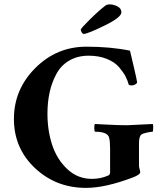

<svg xmlns="http://www.w3.org/2000/svg" viewBox="-20 -869 745 895"><path d="M356.4 -730.5Q356.4 -736.3 398.9 -778.3Q441.4 -820.3 473.6 -844.7Q481.4 -848.6 491.2 -848.6Q508.8 -848.6 527.3 -839.4Q545.9 -830.1 545.9 -811.5Q545.9 -788.1 466.8 -749.5Q387.7 -710.9 370.1 -710.9Q365.2 -710.9 360.8 -718.3Q356.4 -725.6 356.4 -730.5ZM493.2 -178.7Q493.2 -210.9 488.3 -228.5Q480.5 -254.9 423.8 -254.9Q419.9 -254.9 419.4 -271Q418.9 -287.1 422.9 -291Q439.5 -290 469.7 -288.6Q500 -287.1 524.9 -286.1Q549.8 -285.2 572.3 -285.2Q575.2 -285.2 692.4 -291Q694.3 -285.2 694.3 -276.4Q694.3 -267.6 693.4 -261.2Q692.4 -254.9 691.4 -254.9Q683.6 -254.9 665 -251Q646.5 -247.1 639.6 -242.2Q627.9 -234.4 627.9 -200.2V-95.7Q627.9 -90.8 630.9 -80.1Q633.8 -69.3 633.8 -67.4Q633.8 -54.7 599.6 -42Q471.7 6.8 380.9 6.8Q241.2 6.8 143.1 -85.4Q44.9 -177.7 44.9 -314.5Q44.9 -452.1 144.5 -551.8Q244.1 -651.4 382.8 -651.4Q495.1 -651.4 585.9 -632.8L602.5 -562.5Q619.1 -492.2 619.1 -485.4Q619.1 -480.5 610.8 -475.6Q602.5 -470.7 593.8 -470.7Q584 -470.7 580.1 -474.6Q575.2 -493.2 565.4 -512.2Q555.7 -531.2 535.6 -555.2Q515.6 -579.1 478.5 -594.2Q441.4 -609.4 393.6 -609.4Q341.8 -609.4 303.2 -586.9Q264.6 -564.5 243.2 -524.9Q221.7 -485.4 211.4 -439Q201.2 -392.6 201.2 -338.9Q201.2 -259.8 223.6 -192.4Q246.1 -125 294.4 -80.1Q342.8 -35.2 408.2 -35.2Q449.2 -35.2 484.4 -50.8Q493.2 -54.7 493.2 -65.4Z"/></svg>

Font: Crimson
Style: Bold
Weight: 700
Version: Version 0.8 ; ttfautohint (v1.00) -l 8 -r 50 -G 200 -x 14 -D